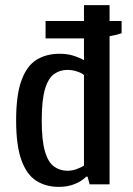

<svg xmlns="http://www.w3.org/2000/svg" viewBox="-20 -720 518 750"><path d="M210 10Q159 10 121.5 -14Q84 -38 63.5 -95Q43 -152 43 -250Q43 -348 63.5 -405Q84 -462 122 -486Q160 -510 213 -510Q242 -510 265 -503Q288 -496 308 -485V-700H408V0H330L322 -30H317Q299 -12 271.5 -1Q244 10 210 10ZM243 -53Q262 -53 279.5 -59.5Q297 -66 308 -73V-427Q299 -435 280.5 -441Q262 -447 243 -447Q214 -447 191 -430.5Q168 -414 155.5 -371Q143 -328 143 -250Q143 -172 155.5 -129Q168 -86 191 -69.5Q214 -53 243 -53ZM158 -570V-638H455V-590Q433 -583 399 -576.5Q365 -570 336 -570Z"/></svg>

Font: Cuprum Medium
Style: Regular
Weight: 500
Designer: Jovanny Lemonad
Foundry: Jovanny Lemonad
Version: Version 3.000